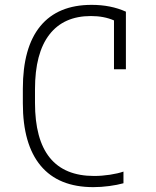

<svg xmlns="http://www.w3.org/2000/svg" viewBox="-20 -760 640 790"><path d="M364 10Q221 10 147.5 -78Q74 -166 74 -335V-395Q74 -565 146 -652.5Q218 -740 357 -740Q436 -740 498 -712V-475H449V-676Q408 -694 354 -694Q242 -694 183 -617.5Q124 -541 124 -393V-337Q124 -36 367 -36Q399 -36 432 -41Q465 -46 488 -54V-6Q463 1 429.5 5.5Q396 10 364 10Z"/></svg>

Font: M PLUS Code Latin 60 Light
Style: Regular
Weight: 300
Width: 7
Monospace: yes
Designer: Coji Morishita
Foundry: UNDERFOREST DESIGN
Version: Version 1.005; ttfautohint (v1.8.3)